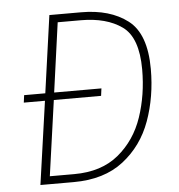

<svg xmlns="http://www.w3.org/2000/svg" viewBox="-50 -730 725 777"><g transform="rotate(-5 312.5 -341.0)"><path d="M569 -429Q569 -316 534 -219Q499 -122 420.5 -61Q342 0 218 0H83L131 -338H45L49 -368H135L179 -682H308Q425 -682 497 -627Q569 -572 569 -429ZM534 -430Q534 -560 471 -605Q408 -650 304 -650H210L171 -368H363L359 -338H167L124 -32H223Q334 -32 403.5 -89.5Q473 -147 503.5 -237Q534 -327 534 -430Z"/></g></svg>

Font: FiraGO UltraLight
Style: Italic
Weight: 200
Italic angle: -8°
Designer: bBox Type GmbH
Foundry: bBox Type GmbH
Version: Version 1.001